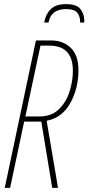

<svg xmlns="http://www.w3.org/2000/svg" viewBox="-20 -910 428 930"><path d="M103 -346 176 -689H219Q333 -689 333 -567Q333 -518 317 -467Q301 -416 265.5 -381Q230 -346 172 -346ZM3 0H29L97 -321H180L233 0H261L206 -325Q282 -340 321 -411.5Q360 -483 360 -570Q360 -642 323 -678Q286 -714 228 -714H154ZM194 -801H215Q227 -866 300 -866Q342 -866 355.5 -847Q369 -828 368 -801H388V-815Q388 -841 370 -865.5Q352 -890 300 -890Q250 -890 225.5 -865.5Q201 -841 194 -801Z"/></svg>

Font: Noto Sans Display Condensed Thin
Style: Italic
Weight: 250
Width: 3
Italic angle: -12°
Designer: Monotype Design Team
Foundry: Monotype Imaging Inc.
Version: Version 1.900